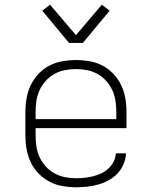

<svg xmlns="http://www.w3.org/2000/svg" viewBox="-20 -781 640 809"><path d="M301 8Q272 8 243 3Q214 -2 188.5 -15.5Q163 -29 142.5 -50Q122 -71 109.5 -97.5Q97 -124 92 -152.5Q87 -181 87 -210V-310Q87 -339 92 -367.5Q97 -396 109.5 -422Q122 -448 142 -469.5Q162 -491 188 -504.5Q214 -518 242.5 -523Q271 -528 300 -528Q329 -528 357.5 -523Q386 -518 412 -504.5Q438 -491 458 -469.5Q478 -448 490.5 -422Q503 -396 508 -367.5Q513 -339 513 -310V-241H130V-210Q130 -186 133.5 -163Q137 -140 147 -118.5Q157 -97 173 -79.5Q189 -62 210 -50.5Q231 -39 254 -34.5Q277 -30 301 -30Q319 -30 337.5 -32Q356 -34 373.5 -38.5Q391 -43 407.5 -51Q424 -59 437.5 -71.5Q451 -84 459 -100.5Q467 -117 468 -135H511Q510 -112 500.5 -89.5Q491 -67 475 -50Q459 -33 438 -21.5Q417 -10 394 -3.5Q371 3 347.5 5.5Q324 8 301 8ZM130 -279H470V-310Q470 -333 466.5 -356.5Q463 -380 453 -401.5Q443 -423 427 -440.5Q411 -458 390.5 -469.5Q370 -481 346.5 -485.5Q323 -490 300 -490Q277 -490 253.5 -485.5Q230 -481 209.5 -469.5Q189 -458 173 -440.5Q157 -423 147 -401.5Q137 -380 133.5 -356.5Q130 -333 130 -310ZM271 -600 158 -736 191 -761 300 -633 409 -761 442 -736 329 -600Z"/></svg>

Font: Iosevka Aile Extralight
Style: Regular
Weight: 200
Designer: Belleve Invis
Foundry: Belleve Invis
Version: Version 31.1.0; ttfautohint (v1.8.4)